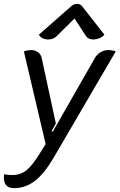

<svg xmlns="http://www.w3.org/2000/svg" viewBox="-35 -769 622 997"><path d="M-15 153Q-15 142 -14 136Q12 140 28 140Q71 140 102 115.5Q133 91 174 24L202 -21L89 -502Q96 -505 107 -507Q118 -509 126 -509Q147 -509 162 -498Q177 -487 181 -470L255 -128L233 -88L239 -85L459 -470Q469 -487 487.5 -498Q506 -509 527 -509Q536 -509 547.5 -507Q559 -505 566 -502L244 49Q195 133 146 170.5Q97 208 38 208Q-15 208 -15 153ZM214 -564Q199 -564 186 -570.5Q173 -577 167 -589L334 -736Q349 -749 365 -749Q382 -749 392 -736L507 -589Q497 -577 481 -570.5Q465 -564 450 -564Q424 -564 412 -581L352 -673L259 -581Q242 -564 214 -564Z"/></svg>

Font: K2D
Style: Italic
Weight: 400
Italic angle: -10°
Designer: Katatrad Aksorn Co.,Ltd.
Foundry: Cadson Demak Co.,Ltd.
Version: Version 1.000; ttfautohint (v1.6)